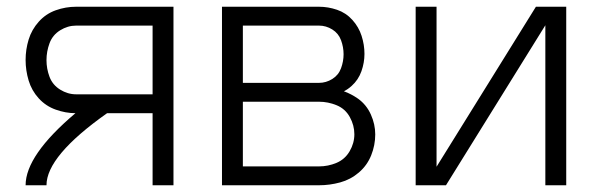

<svg xmlns="http://www.w3.org/2000/svg" viewBox="-20 -550 1765 570"><path d="M56 0Q56 -89 204 -214Q175 -214 145.5 -224.5Q116 -235 95 -258Q74 -281 65 -311Q56 -341 56 -372Q56 -403 65 -432.5Q74 -462 95 -485.5Q116 -509 145.5 -519.5Q175 -530 206 -530H495V0H433V-214H298Q118 -87 118 0ZM433 -270V-474H206Q181 -474 158.5 -460Q136 -446 127 -421.5Q118 -397 118 -371.5Q118 -346 127 -322Q136 -298 158.5 -284Q181 -270 206 -270Z M639 0V-530H927Q954 -530 980.5 -521Q1007 -512 1026 -491Q1045 -470 1053.5 -443.5Q1062 -417 1062 -390Q1062 -364 1053 -338.5Q1044 -313 1024 -295Q1013 -285 1001 -279Q1023 -271 1043 -257Q1068 -239 1081 -210Q1094 -181 1094 -151Q1094 -119 1082 -89Q1070 -59 1045.5 -38Q1021 -17 990 -8.5Q959 0 927 0ZM701 -56H927Q954 -56 979 -66.5Q1004 -77 1018 -101Q1032 -125 1032 -151.5Q1032 -178 1018.5 -202.5Q1005 -227 979.5 -237.5Q954 -248 927 -248H701ZM927 -304Q948 -304 966.5 -315.5Q985 -327 992.5 -347.5Q1000 -368 1000 -389Q1000 -410 992.5 -430.5Q985 -451 966.5 -462.5Q948 -474 927 -474H701V-304Z M1214 0V-530H1276V-55L1571 -530H1633H1661V0H1599V-475L1304 0H1242Z"/></svg>

Font: Jozsika Light
Style: Regular
Weight: 300
Monospace: yes
Designer: Belleve Invis
Foundry: Belleve Invis
Version: 2.1.0